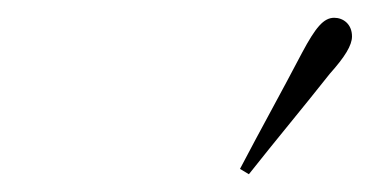

<svg xmlns="http://www.w3.org/2000/svg" viewBox="-20 -731 440 216"><path d="M250 -541 260 -535C290 -573 321 -610 351 -648C368 -667 376 -680 376 -690C376 -704 366 -711 356 -711C344 -711 335 -700 320 -672C297 -628 273 -585 250 -541Z"/></svg>

Font: Source Serif 4 Display Light
Style: Italic
Weight: 300
Italic angle: -12°
Designer: Frank Grießhammer
Foundry: Adobe Systems Incorporated
Version: Version 4.004;hotconv 1.0.117;makeotfexe 2.5.65602